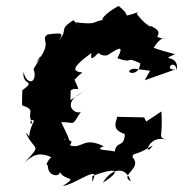

<svg xmlns="http://www.w3.org/2000/svg" viewBox="-20 -594 616 646"><path d="M217 -257 218 -290C244 -308 257 -264 220 -350C235 -312 222 -324 257 -350C224 -354 218 -365 288 -416C280 -374 308 -419 331 -431C294 -455 300 -400 341 -408C370 -425 403 -452 375 -398C437 -377 394 -408 452 -381C448 -328 386 -354 431 -363L485 -356L467 -324L569 -360C529 -358 569 -400 575 -357C584 -416 512 -386 567 -411C580 -411 552 -414 497 -433C531 -489 552 -453 509 -470C526 -499 487 -501 474 -516C502 -498 481 -496 440 -547C457 -563 409 -534 389 -543C406 -532 420 -542 379 -574C333 -549 319 -527 326 -527C288 -520 307 -510 234 -519C270 -479 231 -521 227 -526C173 -492 213 -494 177 -458C196 -482 190 -485 140 -478C112 -457 164 -456 99 -380C130 -429 113 -392 93 -362C108 -317 72 -301 59 -352C54 -302 104 -327 55 -290L54 -240C106 -221 66 -219 89 -180C75 -172 86 -202 94 -186C58 -114 102 -117 66 -148C98 -81 122 -113 64 -48C88 -69 108 -86 155 -64C150 -70 128 -33 141 -38C139 7 197 2 177 -25C192 22 250 -7 191 32C231 26 297 -26 299 -3C300 -21 288 49 291 -2C370 -32 395 -23 326 21C355 -29 404 -36 420 16C380 -6 461 -27 426 -65C427 -83 433 -66 494 -105C462 -56 476 -148 545 -122C506 -136 530 -123 523 -219L472 -185L465 -199L374 -201C373 -186 351 -159 400 -143C398 -95 372 -122 366 -84C350 -90 291 -87 329 -102C258 -136 259 -91 215 -105C233 -130 198 -117 194 -127C228 -107 208 -134 186 -183C235 -184 219 -165 252 -218C234 -206 182 -245 259 -285Z"/></svg>

Font: Asimov Aggro
Style: It
Weight: 500
Designer: Google
Version: Version 2.000980; 2014